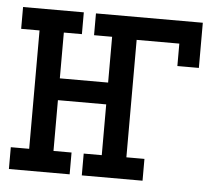

<svg xmlns="http://www.w3.org/2000/svg" viewBox="-43 -567 686 614"><g transform="rotate(5 300.0 -260.0)"><path d="M7 0V-70H66V-450H7V-520H202V-450H144V-303H299V-450H241V-520H584V-375H515V-447H378V-70H436V0H241V-70H299V-233H144V-70H202V0Z"/></g></svg>

Font: Iosevka HT Extended
Style: Regular
Weight: 400
Width: 7
Monospace: yes
Designer: Belleve Invis
Foundry: Belleve Invis
Version: Version 32.3.0; ttfautohint (v1.8.4)